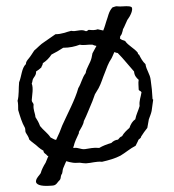

<svg xmlns="http://www.w3.org/2000/svg" viewBox="-20 -531 563 623"><path d="M475 -209C474 -231 472 -251 469 -271C467 -291 455 -303 452 -323C443 -331 437 -342 431 -354C427 -354 428 -358 427 -360C415 -375 396 -383 386 -398C379 -400 374 -402 369 -406C370 -407 370 -408 370 -409C367 -411 375 -419 375 -421C378 -430 379 -434 379 -436C380 -437 383 -443 393 -466C403 -479 413 -500 407 -508C398 -513 383 -510 370 -510C354 -510 363 -513 345 -507C332 -493 331 -477 325 -462C323 -456 320 -444 315 -432L297 -436C289 -433 281 -433 270 -434C264 -435 265 -429 258 -430C243 -438 226 -427 211 -431C194 -427 181 -420 160 -420L124 -395C111 -387 102 -376 91 -367C85 -358 79 -348 73 -341C69 -336 64 -331 64 -323C50 -310 50 -283 42 -264C40 -245 42 -221 37 -204C39 -196 39 -185 39 -174C45 -154 51 -133 61 -116C63 -112 61 -104 64 -100C68 -93 73 -87 75 -78C84 -69 96 -62 105 -53C110 -49 115 -45 121 -42C121 -33 130 -32 133 -26C134 -25 136 -25 137 -25L128 -3C121 8 115 20 112 31C107 39 99 45 97 55C94 70 117 73 137 72C158 71 159 72 171 56C179 50 176 42 179 36C184 31 182 22 185 15C190 2 194 -5 195 -8C202 -6 209 -4 217 -3C224 -2 232 -3 239 -3C246 -2 253 -1 259 -1C277 -2 293 -8 311 -6C333 -11 354 -17 371 -26C388 -36 402 -49 420 -58L428 -74C429 -81 437 -80 438 -88C444 -98 451 -107 458 -116L463 -144C466 -153 470 -161 472 -171L477 -207C477 -208 477 -209 475 -209ZM430 -241C430 -236 436 -237 438 -233C439 -233 439 -232 439 -231C437 -216 431 -205 433 -187C429 -172 422 -160 419 -144C410 -138 404 -128 400 -116C391 -108 382 -100 376 -89C370 -87 367 -83 363 -78C354 -77 347 -73 341 -67C327 -63 314 -58 302 -51C283 -53 270 -49 255 -47C241 -46 234 -53 220 -51C219 -51 218 -52 217 -53L219 -56C222 -70 229 -84 236 -99C237 -101 235 -101 236 -103C242 -114 251 -127 252 -138C262 -158 270 -180 280 -203L288 -225C291 -231 297 -239 300 -245C309 -262 313 -278 319 -292C326 -310 331 -326 342 -342C342 -342 346 -350 351 -362C356 -360 360 -359 362 -359C381 -340 397 -319 415 -299C416 -286 422 -279 430 -272C428 -260 430 -254 430 -241ZM280 -358 277 -343C273 -326 260 -310 258 -294C246 -278 244 -261 234 -245C224 -208 198 -160 182 -124C177 -110 170 -93 162 -77C155 -78 151 -82 144 -85C135 -99 120 -109 110 -122C106 -133 101 -142 95 -151C94 -165 87 -174 89 -192C88 -198 83 -199 83 -206C84 -223 89 -244 83 -260C85 -264 85 -268 86 -272C89 -281 98 -286 97 -299C103 -303 109 -307 114 -312C115 -317 119 -320 119 -326C130 -333 140 -343 147 -354C161 -361 173 -368 185 -376C206 -376 223 -380 239 -386C252 -383 264 -387 280 -386C284 -384 288 -383 293 -382Z"/></svg>

Font: FuturaRener
Style: Light
Weight: 300
Designer: BSozoo
Foundry: BSozoo
Version: Version 1.0